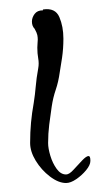

<svg xmlns="http://www.w3.org/2000/svg" viewBox="-20 -340 221 427"><path d="M127 67Q110 67 91 52.5Q72 38 59.5 17.5Q47 -3 47 -22Q47 -46 49 -67.5Q51 -89 55 -111Q58 -130 59.5 -148Q61 -166 65 -188Q67 -199 65 -210Q63 -221 63 -234Q63 -240 63.5 -244Q64 -248 64 -252Q64 -257 63 -262Q62 -267 57 -276Q51 -282 51 -292Q51 -301 57 -309Q63 -317 75 -317Q76 -317 75.5 -318Q75 -319 76 -319Q103 -323 112 -302Q121 -281 121 -254Q121 -232 118 -211.5Q115 -191 113 -180Q110 -158 104 -140.5Q98 -123 95 -103Q92 -83 89.5 -63Q87 -43 87 -22Q87 -10 92 6.5Q97 23 106 35.5Q115 48 127 48Q134 48 143.5 37.5Q153 27 162.5 17Q172 7 177 7Q181 7 181 17V18Q181 27 171.5 38.5Q162 50 149.5 58.5Q137 67 127 67Z"/></svg>

Font: Ruge Boogie
Style: Regular
Weight: 400
Designer: Robert E. Leuschke
Foundry: Robert E. Leuschke
Version: Version 1.010; ttfautohint (v1.8.3)